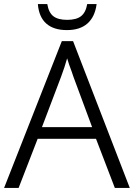

<svg xmlns="http://www.w3.org/2000/svg" viewBox="-20 -918 654 938"><path d="M165 -898H211Q218 -856 241 -838.5Q264 -821 308 -821Q353 -821 376 -839Q399 -857 406 -898H452Q444 -836 407.5 -803.5Q371 -771 307 -771Q242 -771 206 -803Q170 -835 165 -898ZM282 -717H337L614 0H541L449 -240H164L71 0H0ZM430 -297 338 -545 331 -566Q316 -605 308 -633Q296 -590 278 -542L185 -297Z"/></svg>

Font: OpenSansMMV
Style: Light
Weight: 300
Foundry: Ascender Corporation
Version: Version 4.001